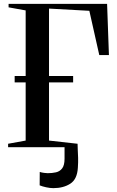

<svg xmlns="http://www.w3.org/2000/svg" viewBox="-20 -763 606 995"><path d="M256.5 212Q239.5 212 219 207.5Q198.5 203 185.5 197.5L186 128Q196.5 131.5 209 133Q221.5 134.5 227.5 134.5Q250.5 134.5 270.2 130Q290 125.5 302.2 109.5Q314.5 93.5 314.5 59.5V0H22V-18L113 -34.5V-336H56V-369H113V-709L24.5 -725V-743H535L544.5 -477.5H494.5L443 -707L234 -718.5V-369H359V-336H234V-34.5L382 -18Q382 -4 383 14Q384 32 384.8 54.8Q385.5 77.5 383.5 106.5Q380 166 344.2 189Q308.5 212 256.5 212Z"/></svg>

Font: Merriweather 144pt Medium
Style: Regular
Weight: 500
Version: Version 2.100